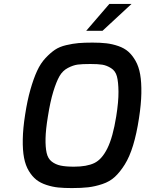

<svg xmlns="http://www.w3.org/2000/svg" viewBox="-20 -954 740 978"><path d="M419 -797 537 -934H650L502 -797ZM224 -361Q213 -294 212 -249.5Q211 -205 217.5 -175.5Q224 -146 243.5 -131Q263 -116 289 -110.5Q315 -105 357 -105Q422 -105 460.5 -123.5Q499 -142 527 -198.5Q555 -255 572 -361Q584 -436 583.5 -486.5Q583 -537 575.5 -565Q568 -593 545.5 -607Q523 -621 501 -624.5Q479 -628 440 -628Q398 -628 375.5 -625Q353 -622 326 -608Q299 -594 283 -566Q267 -538 251.5 -487.5Q236 -437 224 -361ZM108 -370Q119 -442 135 -498Q151 -554 169 -593Q187 -632 212 -658.5Q237 -685 260 -700.5Q283 -716 317 -724Q351 -732 380 -734.5Q409 -737 451 -737Q491 -737 521.5 -733.5Q552 -730 582.5 -719.5Q613 -709 633.5 -691Q654 -673 670.5 -644Q687 -615 694 -575Q701 -535 700 -479Q699 -423 688 -352Q676 -273 658 -214Q640 -155 615.5 -116Q591 -77 565 -53Q539 -29 501.5 -16.5Q464 -4 429.5 0Q395 4 346 4Q306 4 276.5 1Q247 -2 216.5 -12Q186 -22 165 -38.5Q144 -55 127 -83Q110 -111 102.5 -150Q95 -189 96 -244.5Q97 -300 108 -370Z"/></svg>

Font: Exo
Style: Demi Bold Italic
Weight: 600
Designer: Natanael Gama
Version: Version 1